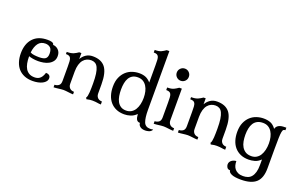

<svg xmlns="http://www.w3.org/2000/svg" viewBox="-113 -1334 3335 2110"><g transform="rotate(20 1554.5 -279.5)"><path d="M272 -31Q287 -31 302 -34.5Q317 -38 330.5 -47.5Q344 -57 355.5 -74.5Q367 -92 376 -121Q399 -121 414 -110Q429 -99 429 -76Q429 -55 415.5 -38Q402 -21 379.5 -9.5Q357 2 327.5 8Q298 14 266 14Q211 14 169 -3.5Q127 -21 99 -52.5Q71 -84 56.5 -129Q42 -174 42 -228Q42 -340 101 -404Q160 -468 269 -468Q282 -468 295 -467Q308 -466 319 -462.5Q330 -459 337 -452.5Q344 -446 344 -436Q359 -436 374.5 -430Q390 -424 403.5 -412Q417 -400 425.5 -381.5Q434 -363 434 -337Q434 -300 416 -276Q398 -252 370.5 -237.5Q343 -223 310.5 -217.5Q278 -212 249 -212Q216 -212 187.5 -217Q159 -222 139 -229V-225Q139 -183 146 -147Q153 -111 168.5 -85.5Q184 -60 209.5 -45.5Q235 -31 272 -31ZM261 -421Q207 -421 178 -382Q149 -343 141 -274Q158 -263 187.5 -259.5Q217 -256 244 -256Q298 -256 319.5 -273Q341 -290 341 -332Q341 -382 318 -401.5Q295 -421 261 -421Z M902 -187Q902 -254 895.5 -299Q889 -344 876 -371Q863 -398 843 -409.5Q823 -421 797 -421Q771 -421 747.5 -411Q724 -401 706 -379.5Q688 -358 677.5 -323.5Q667 -289 667 -241V-99Q667 -79 673.5 -66Q680 -53 689.5 -45Q699 -37 711.5 -33.5Q724 -30 736 -30V0Q724 0 709.5 -1.5Q695 -3 679 -5Q663 -7 648.5 -8.5Q634 -10 622 -10Q610 -10 595.5 -8.5Q581 -7 565 -5Q549 -3 534.5 -1.5Q520 0 508 0V-30Q535 -30 556 -45Q577 -60 577 -99V-266Q577 -303 575.5 -327.5Q574 -352 567 -365.5Q560 -379 547 -384.5Q534 -390 511 -390V-415Q536 -415 554.5 -418Q573 -421 588 -427Q603 -433 615.5 -441Q628 -449 642 -458H667V-388Q686 -423 719.5 -445.5Q753 -468 799 -468Q898 -468 945 -408Q992 -348 992 -209V-104Q992 -84 998.5 -71Q1005 -58 1014.5 -50Q1024 -42 1036.5 -38.5Q1049 -35 1061 -35V0Q1048 0 1038 -1.5Q1028 -3 1017.5 -4.5Q1007 -6 993.5 -7.5Q980 -9 961 -9Q948 -9 931.5 -7.5Q915 -6 892 0L883 -17Q890 -24 894 -42.5Q898 -61 899.5 -85Q901 -109 901.5 -136Q902 -163 902 -187Z M1568 -121Q1568 -29 1586 18.5Q1604 66 1660 66Q1667 66 1676.5 65Q1686 64 1691 62L1694 67Q1681 88 1658.5 95Q1636 102 1616 102Q1577 102 1555.5 85Q1534 68 1534 43Q1505 43 1493 22Q1481 1 1479 -41Q1445 -8 1408.5 3Q1372 14 1338 14Q1284 14 1243 -4Q1202 -22 1174 -54.5Q1146 -87 1132 -132Q1118 -177 1118 -231Q1118 -294 1137.5 -338.5Q1157 -383 1188.5 -412Q1220 -441 1260.5 -454.5Q1301 -468 1343 -468Q1385 -468 1417 -455Q1449 -442 1478 -409V-612Q1478 -649 1476.5 -673.5Q1475 -698 1468 -711.5Q1461 -725 1448 -730.5Q1435 -736 1412 -736V-766Q1437 -766 1454.5 -769Q1472 -772 1486 -778Q1500 -784 1512 -792Q1524 -800 1538 -809H1568ZM1343 -32Q1377 -32 1403 -47.5Q1429 -63 1445.5 -90Q1462 -117 1470.5 -152.5Q1479 -188 1479 -229Q1479 -268 1471 -302.5Q1463 -337 1446 -363.5Q1429 -390 1403.5 -405Q1378 -420 1342 -420Q1306 -420 1281 -405.5Q1256 -391 1241 -365.5Q1226 -340 1219.5 -305.5Q1213 -271 1213 -231Q1213 -192 1219 -156Q1225 -120 1240 -92.5Q1255 -65 1280 -48.5Q1305 -32 1343 -32Z M1725 -616Q1725 -646 1746 -666.5Q1767 -687 1796 -687Q1825 -687 1845.5 -666.5Q1866 -646 1866 -616Q1866 -586 1845.5 -565.5Q1825 -545 1796 -545Q1767 -545 1746 -565.5Q1725 -586 1725 -616ZM1838 -99Q1838 -79 1844.5 -66Q1851 -53 1860.5 -45Q1870 -37 1882.5 -33.5Q1895 -30 1907 -30V0Q1895 0 1880.5 -1.5Q1866 -3 1850 -5Q1834 -7 1819.5 -8.5Q1805 -10 1793 -10Q1781 -10 1766.5 -8.5Q1752 -7 1736 -5Q1720 -3 1705.5 -1.5Q1691 0 1679 0V-30Q1706 -30 1727 -45Q1748 -60 1748 -99V-271Q1748 -308 1746.5 -332.5Q1745 -357 1738 -370.5Q1731 -384 1718 -389.5Q1705 -395 1682 -395V-425Q1707 -425 1724.5 -428Q1742 -431 1756 -437Q1770 -443 1782 -451Q1794 -459 1808 -468H1838Z M2356 -187Q2356 -254 2349.5 -299Q2343 -344 2330 -371Q2317 -398 2297 -409.5Q2277 -421 2251 -421Q2225 -421 2201.5 -411Q2178 -401 2160 -379.5Q2142 -358 2131.5 -323.5Q2121 -289 2121 -241V-99Q2121 -79 2127.5 -66Q2134 -53 2143.5 -45Q2153 -37 2165.5 -33.5Q2178 -30 2190 -30V0Q2178 0 2163.5 -1.5Q2149 -3 2133 -5Q2117 -7 2102.5 -8.5Q2088 -10 2076 -10Q2064 -10 2049.5 -8.5Q2035 -7 2019 -5Q2003 -3 1988.5 -1.5Q1974 0 1962 0V-30Q1989 -30 2010 -45Q2031 -60 2031 -99V-266Q2031 -303 2029.5 -327.5Q2028 -352 2021 -365.5Q2014 -379 2001 -384.5Q1988 -390 1965 -390V-415Q1990 -415 2008.5 -418Q2027 -421 2042 -427Q2057 -433 2069.5 -441Q2082 -449 2096 -458H2121V-388Q2140 -423 2173.5 -445.5Q2207 -468 2253 -468Q2352 -468 2399 -408Q2446 -348 2446 -209V-104Q2446 -84 2452.5 -71Q2459 -58 2468.5 -50Q2478 -42 2490.5 -38.5Q2503 -35 2515 -35V0Q2502 0 2492 -1.5Q2482 -3 2471.5 -4.5Q2461 -6 2447.5 -7.5Q2434 -9 2415 -9Q2402 -9 2385.5 -7.5Q2369 -6 2346 0L2337 -17Q2344 -24 2348 -42.5Q2352 -61 2353.5 -85Q2355 -109 2355.5 -136Q2356 -163 2356 -187Z M2792 14Q2738 14 2697 -4Q2656 -22 2628 -54.5Q2600 -87 2586 -132Q2572 -177 2572 -231Q2572 -294 2591.5 -338.5Q2611 -383 2642.5 -412Q2674 -441 2714.5 -454.5Q2755 -468 2797 -468Q2842 -468 2877 -454.5Q2912 -441 2942 -400Q2948 -422 2961 -433.5Q2974 -445 2991 -450.5Q3008 -456 3027 -457Q3046 -458 3064 -458V-428Q3051 -428 3042.5 -422.5Q3034 -417 3029.5 -393.5Q3025 -370 3023.5 -323.5Q3022 -277 3022 -195V33Q3022 147 2965.5 198.5Q2909 250 2788 250Q2714 250 2678.5 234Q2643 218 2643 194Q2617 194 2606 176.5Q2595 159 2595 141Q2595 124 2603 111.5Q2611 99 2623 91Q2635 83 2648.5 79Q2662 75 2673 75Q2673 102 2679.5 125.5Q2686 149 2701 166.5Q2716 184 2739.5 194.5Q2763 205 2797 205Q2827 205 2852 196Q2877 187 2894.5 166Q2912 145 2922 111Q2932 77 2932 27V-38Q2898 -5 2862 4.5Q2826 14 2792 14ZM2807 -32Q2841 -32 2867 -47.5Q2893 -63 2909.5 -90Q2926 -117 2934.5 -152.5Q2943 -188 2943 -229Q2943 -268 2935 -302.5Q2927 -337 2910 -363.5Q2893 -390 2867.5 -405Q2842 -420 2806 -420Q2767 -420 2740 -405.5Q2713 -391 2697 -365.5Q2681 -340 2674 -305.5Q2667 -271 2667 -231Q2667 -192 2673.5 -156Q2680 -120 2696.5 -92.5Q2713 -65 2739.5 -48.5Q2766 -32 2807 -32Z"/></g></svg>

Font: Milonga
Style: Regular
Weight: 400
Designer: Pablo Impallari, Brenda Gallo, Rodrigo Fuenzalida
Foundry: Pablo Impallari, Brenda Gallo, Rodrigo Fuenzalida
Version: Version 1.000; ttfautohint (v0.93) -l 8 -r 50 -G 200 -x 14 -